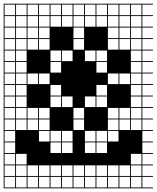

<svg xmlns="http://www.w3.org/2000/svg" viewBox="-20 -900 852 1045"><path d="M0 125V-879.8H812.5V-875H754.8V-817.3H812.5V-812.5H754.8V-754.8H812.5V-750H754.8V-692.3H812.5V-687.5H754.8V-629.8H812.5V-625H754.8V-567.3H812.5V-562.5H754.8V-504.8H812.5V-500H754.8V-442.3H812.5V-437.5H754.8V-379.8H812.5V-375H754.8V-317.3H812.5V-312.5H754.8V-254.8H812.5V-250H754.8V-192.3H812.5V-187.5H754.8V-129.8H812.5V-125H754.8V-67.3H812.5V-62.5H754.8V-4.8H812.5V0H754.8V57.7H812.5V62.5H754.8V120.2H812.5V125ZM692.3 -817.3H750V-875H692.3ZM442.3 -817.3H500V-875H442.3ZM254.8 -817.3H312.5V-875H254.8ZM317.3 -817.3H375V-875H317.3ZM129.8 -817.3H187.5V-875H129.8ZM379.8 -817.3H437.5V-875H379.8ZM629.8 -817.3H687.5V-875H629.8ZM67.3 -817.3H125V-875H67.3ZM192.3 -817.3H250V-875H192.3ZM504.8 -817.3H562.5V-875H504.8ZM567.3 -817.3H625V-875H567.3ZM4.8 -817.3H62.5V-875H4.8ZM692.3 -754.8H750V-812.5H692.3ZM629.8 -754.8H687.5V-812.5H629.8ZM317.3 -754.8H375V-812.5H317.3ZM4.8 -754.8H62.5V-812.5H4.8ZM254.8 -754.8H312.5V-812.5H254.8ZM567.3 -754.8H625V-812.5H567.3ZM129.8 -754.8H187.5V-812.5H129.8ZM379.8 -754.8H437.5V-812.5H379.8ZM442.3 -754.8H500V-812.5H442.3ZM504.8 -754.8H562.5V-812.5H504.8ZM67.3 -754.8H125V-812.5H67.3ZM192.3 -754.8H250V-812.5H192.3ZM192.3 -692.3H250V-750H192.3ZM629.8 -692.3H687.5V-750H629.8ZM67.3 -692.3H125V-750H67.3ZM379.8 -692.3H437.5V-750H379.8ZM129.8 -692.3H187.5V-750H129.8ZM567.3 -692.3H625V-750H567.3ZM4.8 -692.3H62.5V-750H4.8ZM692.3 -692.3H750V-750H692.3ZM67.3 -629.8H125V-687.5H67.3ZM629.8 -629.8H687.5V-687.5H629.8ZM567.3 -629.8H625V-687.5H567.3ZM129.8 -629.8H187.5V-687.5H129.8ZM379.8 -629.8H437.5V-687.5H379.8ZM692.3 -629.8H750V-687.5H692.3ZM192.3 -629.8H250V-687.5H192.3ZM4.8 -629.8H62.5V-687.5H4.8ZM67.3 -567.3H125V-625H67.3ZM504.8 -567.3H562.5V-625H504.8ZM4.8 -567.3H62.5V-625H4.8ZM442.3 -567.3H500V-625H442.3ZM254.8 -567.3H312.5V-625H254.8ZM692.3 -567.3H750V-625H692.3ZM317.3 -567.3H375V-625H317.3ZM67.3 -504.8H125V-562.5H67.3ZM504.8 -504.8H562.5V-562.5H504.8ZM4.8 -504.8H62.5V-562.5H4.8ZM692.3 -504.8H750V-562.5H692.3ZM254.8 -504.8H312.5V-562.5H254.8ZM250 -500H192.3V-442.3H250ZM692.3 -442.3H750V-500H692.3ZM629.8 -442.3H687.5V-500H629.8ZM4.8 -442.3H62.5V-500H4.8ZM567.3 -442.3H625V-500H567.3ZM67.3 -442.3H125V-500H67.3ZM129.8 -442.3H187.5V-500H129.8ZM67.3 -379.8H125V-437.5H67.3ZM254.8 -379.8H312.5V-437.5H254.8ZM692.3 -379.8H750V-437.5H692.3ZM4.8 -379.8H62.5V-437.5H4.8ZM504.8 -379.8H562.5V-437.5H504.8ZM254.8 -317.3H312.5V-375H254.8ZM692.3 -317.3H750V-375H692.3ZM317.3 -317.3H375V-375H317.3ZM4.8 -317.3H62.5V-375H4.8ZM442.3 -317.3H500V-375H442.3ZM67.3 -317.3H125V-375H67.3ZM504.8 -317.3H562.5V-375H504.8ZM692.3 -254.8H750V-312.5H692.3ZM379.8 -254.8H437.5V-312.5H379.8ZM4.8 -254.8H62.5V-312.5H4.8ZM129.8 -254.8H187.5V-312.5H129.8ZM192.3 -254.8H250V-312.5H192.3ZM629.8 -254.8H687.5V-312.5H629.8ZM567.3 -254.8H625V-312.5H567.3ZM67.3 -254.8H125V-312.5H67.3ZM692.3 -192.3H750V-250H692.3ZM4.8 -192.3H62.5V-250H4.8ZM379.8 -192.3H437.5V-250H379.8ZM129.8 -192.3H187.5V-250H129.8ZM629.8 -192.3H687.5V-250H629.8ZM567.3 -192.3H625V-250H567.3ZM67.3 -192.3H125V-250H67.3ZM192.3 -192.3H250V-250H192.3ZM504.8 -129.8H562.5V-187.5H504.8ZM317.3 -129.8H375V-187.5H317.3ZM4.8 -129.8H62.5V-187.5H4.8ZM192.3 -129.8H250V-187.5H192.3ZM442.3 -129.8H500V-187.5H442.3ZM254.8 -129.8H312.5V-187.5H254.8ZM567.3 -129.8H625V-187.5H567.3ZM317.3 -67.3H375V-125H317.3ZM4.8 -67.3H62.5V-125H4.8ZM504.8 -67.3H562.5V-125H504.8ZM254.8 -67.3H312.5V-125H254.8ZM442.3 -67.3H500V-125H442.3ZM67.3 -4.8H125V-62.5H67.3ZM4.8 -4.8H62.5V-62.5H4.8ZM692.3 -4.8H750V-62.5H692.3ZM442.3 57.7H500V0H442.3ZM4.8 57.7H62.5V0H4.8ZM129.8 57.7H187.5V0H129.8ZM317.3 57.7H375V0H317.3ZM67.3 57.7H125V0H67.3ZM629.8 57.7H687.5V0H629.8ZM567.3 57.7H625V0H567.3ZM254.8 57.7H312.5V0H254.8ZM504.8 57.7H562.5V0H504.8ZM192.3 57.7H250V0H192.3ZM379.8 57.7H437.5V0H379.8ZM692.3 57.7H750V0H692.3ZM692.3 120.2H750V62.5H692.3ZM379.8 120.2H437.5V62.5H379.8ZM567.3 120.2H625V62.5H567.3ZM442.3 120.2H500V62.5H442.3ZM254.8 120.2H312.5V62.5H254.8ZM504.8 120.2H562.5V62.5H504.8ZM629.8 120.2H687.5V62.5H629.8ZM317.3 120.2H375V62.5H317.3ZM67.3 120.2H125V62.5H67.3ZM129.8 120.2H187.5V62.5H129.8ZM4.8 120.2H62.5V62.5H4.8ZM192.3 120.2H250V62.5H192.3Z"/></svg>

Font: Yarndings 12 Charted
Style: Regular
Weight: 400
Designer: Sarah Cadigan-Fried
Version: Version 1.000; ttfautohint (v1.8.4.7-5d5b)